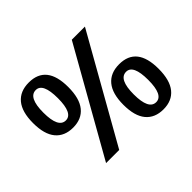

<svg xmlns="http://www.w3.org/2000/svg" viewBox="-138 -851 1085 1085"><g transform="rotate(-45 404.5 -308.0)"><path d="M624 -343Q764 -343 764 -167Q764 -76 727 -30.5Q690 15 621.5 15Q553 15 516 -29.5Q479 -74 479 -163.5Q479 -253 516.5 -298Q554 -343 624 -343ZM622 -285Q562 -285 562 -164Q562 -43 621 -43Q678 -43 678 -164Q678 -285 622 -285ZM190 -631Q330 -631 330 -455Q330 -364 293 -318.5Q256 -273 187.5 -273Q119 -273 82 -317.5Q45 -362 45 -451.5Q45 -541 82.5 -586Q120 -631 190 -631ZM188 -573Q128 -573 128 -452Q128 -331 187 -331Q244 -331 244 -452Q244 -573 188 -573ZM638 -630 282 0H177L533 -630Z"/></g></svg>

Font: Karma
Style: Bold
Weight: 700
Designer: Joana Correia
Foundry: Indian Type Foundry
Version: Version 1.202;PS 1.0;hotconv 1.0.78;makeotf.lib2.5.61930; tt